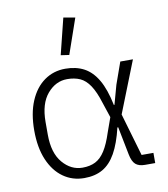

<svg xmlns="http://www.w3.org/2000/svg" viewBox="-86 -842 812 927"><g transform="rotate(-10 320.0 -378.5)"><path d="M602 -50V0H552Q522 0 506 -14Q490 -28 483 -64L456 -201H452Q434 -125 407.5 -78Q381 -31 343.5 -9.5Q306 12 253 12Q195 12 150 -20Q105 -52 79.5 -112Q54 -172 54 -256Q54 -340 79.5 -400Q105 -460 150 -492Q195 -524 253 -524Q306 -524 345 -503Q384 -482 411 -435.5Q438 -389 454 -311H457L483 -405L521 -512H583L483 -259L544 -50ZM253 -39Q290 -39 316.5 -52.5Q343 -66 363.5 -98Q384 -130 402 -186L427 -256L402 -331Q385 -386 364 -417.5Q343 -449 316 -461Q289 -473 253 -473Q197 -473 156 -425Q115 -377 115 -287V-225Q115 -135 156 -87Q197 -39 253 -39ZM344 -759 284 -586 243 -592 287 -769Z"/></g></svg>

Font: IBM Plex Sans Light
Style: Regular
Weight: 300
Designer: Mike Abbink, Paul van der Laan, Pieter van Rosmalen
Foundry: Bold Monday
Version: Version 3.201